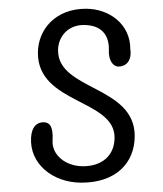

<svg xmlns="http://www.w3.org/2000/svg" viewBox="-20 -396 364 428"><path d="M64.5 -277.8C64.5 -164.6 235.4 -174.8 235.4 -89.4C235.4 -49.8 208 -25.4 165 -25.4C126 -25.4 95.2 -50.8 97.2 -83C99.1 -115.7 89.4 -123.5 77.1 -123.5C63 -123.5 50.8 -114.3 49.3 -89.8C45.4 -31.2 97.2 11.2 161.6 11.2C238.3 11.2 280.3 -32.7 280.3 -92.8C280.3 -205.1 109.4 -194.3 109.4 -283.7C109.4 -314 131.3 -340.3 166.5 -340.3C213.4 -340.3 223.6 -309.6 222.7 -283.7C221.7 -261.7 231.9 -247.6 244.1 -247.6C260.7 -247.6 274.4 -260.3 270.5 -286.6C270.5 -342.3 223.6 -376.5 171.4 -376.5C104 -376.5 64.5 -330.6 64.5 -277.8Z"/></svg>

Font: Pompiere 
Style: Regular
Weight: 400
Designer: Karolina Lach
Foundry: Sorkin Type Co.
Version: Version 1.001